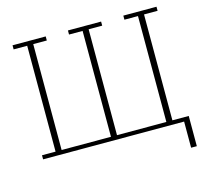

<svg xmlns="http://www.w3.org/2000/svg" viewBox="-119 -836 1229 1135"><g transform="rotate(-15 496.0 -269.0)"><path d="M914 0H51V-25H134V-673H51V-698H254V-673H171V-25H473V-673H390V-698H593V-673H510V-25H812V-673H729V-698H932V-673H849V-25H949V160H914Z"/></g></svg>

Font: IBM Plex Serif ExtLt
Style: Regular
Weight: 200
Designer: Mike Abbink, Paul van der Laan, Pieter van Rosmalen
Foundry: Bold Monday
Version: Version 3.001